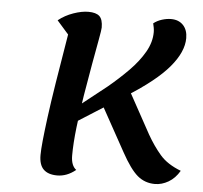

<svg xmlns="http://www.w3.org/2000/svg" viewBox="-48 -650 764 724"><g transform="rotate(5 334.5 -287.5)"><path d="M205 -156 216 -216 355 -326Q396 -360 431.5 -396Q467 -432 488.5 -469.5Q510 -507 510 -545Q510 -553 508.5 -561.5Q507 -570 505 -578Q519 -589 537 -594.5Q555 -600 571 -600Q600 -600 617 -582Q634 -564 634 -533Q634 -481 585 -423Q536 -365 429 -298ZM194 25Q160 25 142.5 8Q125 -9 125 -46Q125 -66 128.5 -101Q132 -136 139 -190Q146 -244 158.5 -322.5Q171 -401 189 -508L145 -558Q170 -578 201.5 -589Q233 -600 258 -600Q287 -600 300 -588Q313 -576 313 -545Q313 -537 306 -499Q299 -461 289 -405.5Q279 -350 268.5 -286Q258 -222 251 -161.5Q244 -101 244 -55Q244 -17 264 -2Q231 25 194 25ZM564 25Q526 25 498 1.5Q470 -22 436 -84L331 -274L425 -343L526 -159Q550 -117 577.5 -85Q605 -53 657 -33Q640 -4 615 10.5Q590 25 564 25Z"/></g></svg>

Font: Lemonada
Style: Regular
Weight: 400
Designer: Mohamed Gaber (Arabic), Eduardo Tunni (Latin)
Foundry: Kief Type Foundry
Version: Version 4.005